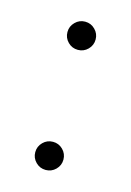

<svg xmlns="http://www.w3.org/2000/svg" viewBox="-60 -442 250 366"><g transform="rotate(15 65.0 -259.5)"><path d="M37 -377.8Q37 -389.3 45.2 -397.4Q53.3 -405.6 64.8 -405.6Q76.3 -405.6 84.4 -397.4Q92.6 -389.3 92.6 -377.8Q92.6 -366.3 84.4 -358.1Q76.3 -350 64.8 -350Q53.3 -350 45.2 -358.1Q37 -366.3 37 -377.8ZM37 -140.7Q37 -152.2 45.2 -160.4Q53.3 -168.5 64.8 -168.5Q76.3 -168.5 84.4 -160.4Q92.6 -152.2 92.6 -140.7Q92.6 -129.3 84.4 -121.1Q76.3 -113 64.8 -113Q53.3 -113 45.2 -121.1Q37 -129.3 37 -140.7Z"/></g></svg>

Font: 26F Galaxy Hebrew
Style: Regular
Weight: 400
Designer: C₂₉H₂₅N₃O₅
Version: Version 1.000